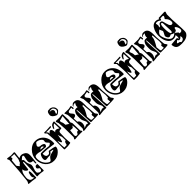

<svg xmlns="http://www.w3.org/2000/svg" viewBox="290 -2343 4028 4028"><g transform="rotate(-45 2304.0 -329.0)"><path d="M409 5Q372 -2 343 -5Q314 -8 292 -8Q281 -8 270.5 -8Q260 -8 249 -6H248Q242 -6 238 -11Q234 -16 235 -23Q244 -100 247.5 -150.5Q251 -201 252 -223L256 -393Q257 -430 246 -430Q234 -430 231 -408Q224 -353 218.5 -315.5Q213 -278 211 -256Q210 -238 196 -238Q185 -238 170 -248Q155 -258 143.5 -273Q132 -288 129 -303Q128 -311 127 -318.5Q126 -326 125 -333Q99 -317 84.5 -284Q70 -251 64 -214Q58 -177 56 -149Q54 -107 73 -76.5Q92 -46 126 -41L179 -33Q175 -39 169.5 -48Q164 -57 157 -69Q150 -87 150 -101Q150 -106 153.5 -123.5Q157 -141 164 -169Q173 -203 191 -203Q206 -203 208 -162Q209 -137 209 -115Q209 -93 209 -74V-15Q209 2 192 -1Q102 -17 10 -22Q-5 -22 -5 -29Q-5 -32 2 -43Q9 -54 16 -68Q23 -82 23 -92L50 -362Q53 -400 57.5 -475Q62 -550 69 -661Q70 -668 60.5 -683Q51 -698 51 -707Q53 -724 68 -721Q111 -714 134.5 -711Q158 -708 163 -707Q168 -707 189.5 -708Q211 -709 248 -711Q254 -711 258.5 -705.5Q263 -700 263 -694L246 -543Q285 -564 316 -564Q346 -564 381 -546Q416 -528 432 -503Q449 -478 449 -431Q449 -420 447.5 -403Q446 -386 444 -363Q441 -336 438 -302Q435 -268 429 -227Q427 -216 421 -216Q416 -216 410.5 -221.5Q405 -227 405 -232L408 -299Q322 -301 322 -374Q322 -404 345 -499Q348 -512 341 -520.5Q334 -529 325 -529Q301 -529 247 -472H250Q279 -472 284 -437Q284 -409 286.5 -382Q289 -355 305 -320Q321 -286 323 -277Q324 -272 324.5 -267Q325 -262 325 -257Q325 -238 319.5 -217.5Q314 -197 306 -177Q285 -124 288 -80Q289 -71 300 -59Q311 -47 327.5 -38Q344 -29 359 -29Q395 -29 400 -85Q399 -90 393.5 -97Q388 -104 375 -111Q350 -126 350 -143Q350 -157 361 -177Q378 -194 400 -194Q429 -194 427 -179Q428 -161 427 -118.5Q426 -76 426 -9Q426 8 409 5ZM135 -416Q150 -450 185 -464Q186 -472 189 -482Q192 -492 199 -502Q213 -523 220 -568Q227 -613 230 -681Q171 -679 135 -687Q138 -668 138 -655Q138 -632 124 -632H119Q116 -633 114 -633Q102 -633 100 -613Q97 -589 94 -557Q91 -525 87 -485Q87 -472 103 -453Q119 -434 135 -416Z M724 11Q666 11 618.5 -12Q571 -35 537 -75Q503 -115 485 -165.5Q467 -216 467 -271Q467 -396 561 -490Q635 -564 728 -564Q809 -564 866 -525Q923 -486 953 -422.5Q983 -359 983 -285Q983 -269 981.5 -252.5Q980 -236 964 -238Q884 -249 839.5 -254Q795 -259 787 -260Q779 -261 746 -262Q713 -263 656 -265Q655 -261 655 -256Q655 -251 655 -247Q655 -163 724 -163Q751 -163 767 -188Q785 -217 793 -215Q809 -212 831.5 -208.5Q854 -205 885 -200Q897 -199 913 -193Q929 -187 941 -185Q957 -184 957 -163Q957 -113 897 -57Q824 11 724 11ZM654 -35Q670 -35 686 -60Q705 -90 721 -105Q737 -120 758.5 -128Q780 -136 814 -144Q872 -157 872 -162Q872 -168 856 -172.5Q840 -177 822.5 -180Q805 -183 801 -183Q787 -155 765 -141.5Q743 -128 712 -132Q708 -133 689.5 -131Q671 -129 651.5 -127Q632 -125 626 -125Q585 -125 585 -180Q585 -219 606 -259Q625 -297 642 -297Q652 -297 663 -297.5Q674 -298 684 -298Q723 -298 768 -295Q813 -292 862 -284Q872 -283 885.5 -289Q899 -295 909 -305Q919 -315 919 -323Q919 -329 915 -333Q891 -357 878.5 -374Q866 -391 866 -404Q866 -406 867 -413.5Q868 -421 870 -434Q871 -437 871 -440Q871 -443 871 -445Q871 -456 867 -463Q853 -489 818 -509Q783 -529 747 -532Q729 -534 715 -513Q701 -492 687 -470Q686 -466 685.5 -463Q685 -460 685 -456Q685 -438 702 -426Q719 -414 735 -414Q764 -415 795 -403Q833 -388 833 -362Q833 -345 820.5 -329.5Q808 -314 796 -315L656 -327Q634 -335 611 -339.5Q588 -344 565 -344Q522 -344 510 -325Q498 -306 498 -270Q498 -198 531.5 -137.5Q565 -77 621 -46Q641 -35 654 -35ZM777 -348Q766 -383 737 -383Q702 -383 684 -356Z M1056 -1Q1040 -1 1040 -16Q1040 -136 1040 -200.5Q1040 -265 1039 -274Q1038 -294 1035 -348Q1032 -402 1025 -491Q1025 -499 1006 -515Q988 -531 986 -540Q986 -547 990.5 -552Q995 -557 1001 -557Q1016 -556 1031 -555.5Q1046 -555 1061 -555Q1114 -555 1168 -561H1171Q1183 -561 1183 -551Q1183 -532 1159 -532Q1144 -531 1120.5 -531Q1097 -531 1065 -530Q1064 -530 1060 -530Q1056 -530 1049 -531Q1027 -531 1027 -526Q1027 -520 1054 -500L1056 -458Q1088 -499 1113 -499Q1158 -499 1162 -393Q1174 -422 1205 -422Q1238 -422 1282 -391L1277 -543Q1255 -536 1238.5 -518.5Q1222 -501 1208 -473Q1204 -464 1197 -464Q1186 -464 1186 -479Q1186 -482 1188 -488Q1193 -502 1212 -539Q1244 -573 1290 -577H1293Q1307 -577 1307 -562Q1306 -551 1306 -540.5Q1306 -530 1306 -519Q1306 -479 1308.5 -444Q1311 -409 1314 -377V-374Q1314 -361 1299 -361Q1266 -360 1250 -353Q1234 -346 1229 -329.5Q1224 -313 1224 -282Q1224 -275 1224 -261.5Q1224 -248 1223 -228Q1222 -208 1221.5 -192.5Q1221 -177 1221 -166Q1222 -131 1224.5 -96.5Q1227 -62 1231 -28V-26Q1231 -15 1216 -12L1144 -1ZM1071 -33 1143 -36Q1147 -49 1150 -61.5Q1153 -74 1157 -87Q1170 -122 1197 -121L1193 -230Q1167 -280 1160 -321Q1159 -311 1155 -284Q1151 -257 1144.5 -226Q1138 -195 1130.5 -172.5Q1123 -150 1115 -150Q1094 -150 1067 -237Q1065 -215 1064 -193.5Q1063 -172 1063 -150Q1063 -116 1065 -87Q1067 -58 1071 -33Z M1448 -625Q1436 -625 1427 -629Q1328 -674 1334 -738Q1342 -816 1380 -823Q1384 -824 1388 -824.5Q1392 -825 1396 -825Q1400 -825 1404 -824.5Q1408 -824 1412 -823Q1417 -828 1426 -828Q1437 -828 1455 -822Q1493 -809 1515 -780.5Q1537 -752 1537 -711Q1537 -686 1523 -672Q1501 -650 1482.5 -637.5Q1464 -625 1448 -625ZM1445 -654Q1472 -651 1491.5 -670.5Q1511 -690 1511 -717Q1511 -732 1502.5 -749.5Q1494 -767 1480.5 -780.5Q1467 -794 1452 -795Q1444 -794 1433 -793.5Q1422 -793 1408 -794Q1395 -789 1374 -778Q1379 -780 1385 -780Q1391 -780 1398 -780Q1403 -780 1408.5 -780Q1414 -780 1420 -779Q1440 -777 1455 -762Q1470 -747 1470 -726Q1470 -719 1466.5 -708.5Q1463 -698 1454 -682Q1447 -669 1445 -654ZM1354 4Q1342 4 1340 -11Q1340 -18 1351 -30.5Q1362 -43 1362 -49Q1361 -276 1359 -307Q1358 -327 1355.5 -369.5Q1353 -412 1348 -476Q1348 -482 1343 -493.5Q1338 -505 1333 -517Q1328 -529 1327 -537Q1327 -544 1331.5 -549Q1336 -554 1342 -554Q1382 -552 1404 -550.5Q1426 -549 1431 -549Q1436 -549 1459.5 -552Q1483 -555 1524 -560Q1530 -560 1535 -556Q1540 -552 1540 -545Q1540 -530 1540.5 -509Q1541 -488 1542 -460Q1543 -430 1544 -409Q1545 -388 1545 -377Q1545 -368 1538 -351Q1531 -334 1531 -324Q1532 -315 1541.5 -299Q1551 -283 1552 -274Q1554 -199 1558 -52L1580 -19Q1581 -18 1581 -16Q1581 -2 1565 -3Q1551 -5 1536.5 -5Q1522 -5 1507 -5Q1437 -5 1356 4ZM1494 -307Q1494 -313 1494 -320Q1494 -327 1495 -334L1510 -528Q1430 -502 1424 -503Q1397 -508 1397 -476Q1397 -465 1401 -457Q1415 -429 1419.5 -403Q1424 -377 1424 -355Q1426 -351 1454 -337Q1480 -324 1494 -307ZM1434 -29Q1457 -29 1466 -38Q1475 -47 1484 -67Q1492 -85 1527 -83V-114Q1527 -149 1524.5 -183.5Q1522 -218 1510 -250Q1506 -198 1466 -198Q1457 -198 1441 -201Q1425 -204 1419 -204Q1415 -204 1411 -202L1398 -79Q1393 -29 1434 -29Z M1616 11Q1609 11 1603 6Q1597 1 1600 -3Q1614 -20 1619 -33.5Q1624 -47 1625 -54Q1624 -51 1624 -67Q1624 -83 1623 -117L1619 -287L1604 -468L1578 -530Q1576 -534 1576 -536Q1576 -543 1584 -543Q1646 -542 1676 -542Q1706 -542 1702 -541Q1724 -543 1746.5 -549.5Q1769 -556 1773 -556Q1782 -556 1786 -541Q1790 -526 1791.5 -509Q1793 -492 1793 -484Q1787 -473 1778 -473Q1764 -473 1764 -492V-524L1700 -513Q1683 -514 1670 -503Q1657 -492 1657 -475Q1657 -456 1677 -436Q1714 -399 1714 -375Q1714 -349 1680 -334Q1662 -333 1641 -325L1645 -225Q1700 -200 1700 -126Q1700 -65 1659 -22L1740 -52Q1764 -40 1768 -40Q1782 -40 1782 -70Q1782 -75 1781.5 -81.5Q1781 -88 1780 -96L1744 -173Q1738 -187 1735.5 -205Q1733 -223 1733 -245Q1733 -257 1733.5 -271.5Q1734 -286 1734 -304Q1734 -327 1739 -349.5Q1744 -372 1757 -394Q1765 -408 1772 -418Q1779 -428 1786 -432Q1794 -437 1808 -439Q1813 -440 1818 -440Q1823 -440 1827 -440Q1838 -440 1847.5 -439Q1857 -438 1866 -437Q1863 -451 1863 -463Q1863 -487 1878 -511L1892 -535Q1892 -541 1878 -539Q1857 -538 1842.5 -533Q1828 -528 1817 -506L1816 -504Q1813 -504 1812 -517Q1812 -530 1815 -533Q1831 -549 1845 -559Q1859 -569 1876 -570Q1956 -573 1987 -519Q2010 -478 2010 -394V-306L2023 -145Q2025 -120 2027 -105Q2029 -90 2031 -86L2058 -50Q2062 -45 2063 -40.5Q2064 -36 2064 -32Q2064 -15 1986 -15L1854 -14Q1839 -14 1837 -29L1821 -345Q1818 -398 1814 -407Q1813 -408 1809 -408Q1808 -407 1806.5 -407Q1805 -407 1804 -406Q1802 -403 1802 -381Q1802 -373 1802 -361.5Q1802 -350 1803 -336L1820 -15Q1820 -9 1815.5 -3.5Q1811 2 1805 1Q1768 -1 1746.5 -1.5Q1725 -2 1720 -1Q1715 -1 1689.5 2.5Q1664 6 1617 11ZM1894 -38H1964Q1958 -79 1958 -98Q1958 -121 1968 -121H1973Q1976 -120 1978 -120Q1990 -120 1991 -147L1994 -204L1979 -393Q1966 -382 1951 -377Q1952 -373 1952 -369Q1952 -365 1952 -360Q1952 -301 1862 -155Q1864 -132 1867 -109.5Q1870 -87 1872 -64Q1877 -41 1894 -38Z M2085 11Q2078 11 2072 6Q2066 1 2069 -3Q2083 -20 2088 -33.5Q2093 -47 2094 -54Q2093 -51 2093 -67Q2093 -83 2092 -117L2088 -287L2073 -468L2047 -530Q2045 -534 2045 -536Q2045 -543 2053 -543Q2115 -542 2145 -542Q2175 -542 2171 -541Q2193 -543 2215.5 -549.5Q2238 -556 2242 -556Q2251 -556 2255 -541Q2259 -526 2260.5 -509Q2262 -492 2262 -484Q2256 -473 2247 -473Q2233 -473 2233 -492V-524L2169 -513Q2152 -514 2139 -503Q2126 -492 2126 -475Q2126 -456 2146 -436Q2183 -399 2183 -375Q2183 -349 2149 -334Q2131 -333 2110 -325L2114 -225Q2169 -200 2169 -126Q2169 -65 2128 -22L2209 -52Q2233 -40 2237 -40Q2251 -40 2251 -70Q2251 -75 2250.5 -81.5Q2250 -88 2249 -96L2213 -173Q2207 -187 2204.5 -205Q2202 -223 2202 -245Q2202 -257 2202.5 -271.5Q2203 -286 2203 -304Q2203 -327 2208 -349.5Q2213 -372 2226 -394Q2234 -408 2241 -418Q2248 -428 2255 -432Q2263 -437 2277 -439Q2282 -440 2287 -440Q2292 -440 2296 -440Q2307 -440 2316.5 -439Q2326 -438 2335 -437Q2332 -451 2332 -463Q2332 -487 2347 -511L2361 -535Q2361 -541 2347 -539Q2326 -538 2311.5 -533Q2297 -528 2286 -506L2285 -504Q2282 -504 2281 -517Q2281 -530 2284 -533Q2300 -549 2314 -559Q2328 -569 2345 -570Q2425 -573 2456 -519Q2479 -478 2479 -394V-306L2492 -145Q2494 -120 2496 -105Q2498 -90 2500 -86L2527 -50Q2531 -45 2532 -40.5Q2533 -36 2533 -32Q2533 -15 2455 -15L2323 -14Q2308 -14 2306 -29L2290 -345Q2287 -398 2283 -407Q2282 -408 2278 -408Q2277 -407 2275.5 -407Q2274 -407 2273 -406Q2271 -403 2271 -381Q2271 -373 2271 -361.5Q2271 -350 2272 -336L2289 -15Q2289 -9 2284.5 -3.5Q2280 2 2274 1Q2237 -1 2215.5 -1.5Q2194 -2 2189 -1Q2184 -1 2158.5 2.5Q2133 6 2086 11ZM2363 -38H2433Q2427 -79 2427 -98Q2427 -121 2437 -121H2442Q2445 -120 2447 -120Q2459 -120 2460 -147L2463 -204L2448 -393Q2435 -382 2420 -377Q2421 -373 2421 -369Q2421 -365 2421 -360Q2421 -301 2331 -155Q2333 -132 2336 -109.5Q2339 -87 2341 -64Q2346 -41 2363 -38Z M2786 11Q2728 11 2680.5 -12Q2633 -35 2599 -75Q2565 -115 2547 -165.5Q2529 -216 2529 -271Q2529 -396 2623 -490Q2697 -564 2790 -564Q2871 -564 2928 -525Q2985 -486 3015 -422.5Q3045 -359 3045 -285Q3045 -269 3043.5 -252.5Q3042 -236 3026 -238Q2946 -249 2901.5 -254Q2857 -259 2849 -260Q2841 -261 2808 -262Q2775 -263 2718 -265Q2717 -261 2717 -256Q2717 -251 2717 -247Q2717 -163 2786 -163Q2813 -163 2829 -188Q2847 -217 2855 -215Q2871 -212 2893.5 -208.5Q2916 -205 2947 -200Q2959 -199 2975 -193Q2991 -187 3003 -185Q3019 -184 3019 -163Q3019 -113 2959 -57Q2886 11 2786 11ZM2716 -35Q2732 -35 2748 -60Q2767 -90 2783 -105Q2799 -120 2820.5 -128Q2842 -136 2876 -144Q2934 -157 2934 -162Q2934 -168 2918 -172.5Q2902 -177 2884.5 -180Q2867 -183 2863 -183Q2849 -155 2827 -141.5Q2805 -128 2774 -132Q2770 -133 2751.5 -131Q2733 -129 2713.5 -127Q2694 -125 2688 -125Q2647 -125 2647 -180Q2647 -219 2668 -259Q2687 -297 2704 -297Q2714 -297 2725 -297.5Q2736 -298 2746 -298Q2785 -298 2830 -295Q2875 -292 2924 -284Q2934 -283 2947.5 -289Q2961 -295 2971 -305Q2981 -315 2981 -323Q2981 -329 2977 -333Q2953 -357 2940.5 -374Q2928 -391 2928 -404Q2928 -406 2929 -413.5Q2930 -421 2932 -434Q2933 -437 2933 -440Q2933 -443 2933 -445Q2933 -456 2929 -463Q2915 -489 2880 -509Q2845 -529 2809 -532Q2791 -534 2777 -513Q2763 -492 2749 -470Q2748 -466 2747.5 -463Q2747 -460 2747 -456Q2747 -438 2764 -426Q2781 -414 2797 -414Q2826 -415 2857 -403Q2895 -388 2895 -362Q2895 -345 2882.5 -329.5Q2870 -314 2858 -315L2718 -327Q2696 -335 2673 -339.5Q2650 -344 2627 -344Q2584 -344 2572 -325Q2560 -306 2560 -270Q2560 -198 2593.5 -137.5Q2627 -77 2683 -46Q2703 -35 2716 -35ZM2839 -348Q2828 -383 2799 -383Q2764 -383 2746 -356Z M3118 -1Q3102 -1 3102 -16Q3102 -136 3102 -200.5Q3102 -265 3101 -274Q3100 -294 3097 -348Q3094 -402 3087 -491Q3087 -499 3068 -515Q3050 -531 3048 -540Q3048 -547 3052.5 -552Q3057 -557 3063 -557Q3078 -556 3093 -555.5Q3108 -555 3123 -555Q3176 -555 3230 -561H3233Q3245 -561 3245 -551Q3245 -532 3221 -532Q3206 -531 3182.5 -531Q3159 -531 3127 -530Q3126 -530 3122 -530Q3118 -530 3111 -531Q3089 -531 3089 -526Q3089 -520 3116 -500L3118 -458Q3150 -499 3175 -499Q3220 -499 3224 -393Q3236 -422 3267 -422Q3300 -422 3344 -391L3339 -543Q3317 -536 3300.5 -518.5Q3284 -501 3270 -473Q3266 -464 3259 -464Q3248 -464 3248 -479Q3248 -482 3250 -488Q3255 -502 3274 -539Q3306 -573 3352 -577H3355Q3369 -577 3369 -562Q3368 -551 3368 -540.5Q3368 -530 3368 -519Q3368 -479 3370.5 -444Q3373 -409 3376 -377V-374Q3376 -361 3361 -361Q3328 -360 3312 -353Q3296 -346 3291 -329.5Q3286 -313 3286 -282Q3286 -275 3286 -261.5Q3286 -248 3285 -228Q3284 -208 3283.5 -192.5Q3283 -177 3283 -166Q3284 -131 3286.5 -96.5Q3289 -62 3293 -28V-26Q3293 -15 3278 -12L3206 -1ZM3133 -33 3205 -36Q3209 -49 3212 -61.5Q3215 -74 3219 -87Q3232 -122 3259 -121L3255 -230Q3229 -280 3222 -321Q3221 -311 3217 -284Q3213 -257 3206.5 -226Q3200 -195 3192.5 -172.5Q3185 -150 3177 -150Q3156 -150 3129 -237Q3127 -215 3126 -193.5Q3125 -172 3125 -150Q3125 -116 3127 -87Q3129 -58 3133 -33Z M3510 -625Q3498 -625 3489 -629Q3390 -674 3396 -738Q3404 -816 3442 -823Q3446 -824 3450 -824.5Q3454 -825 3458 -825Q3462 -825 3466 -824.5Q3470 -824 3474 -823Q3479 -828 3488 -828Q3499 -828 3517 -822Q3555 -809 3577 -780.5Q3599 -752 3599 -711Q3599 -686 3585 -672Q3563 -650 3544.5 -637.5Q3526 -625 3510 -625ZM3507 -654Q3534 -651 3553.5 -670.5Q3573 -690 3573 -717Q3573 -732 3564.5 -749.5Q3556 -767 3542.5 -780.5Q3529 -794 3514 -795Q3506 -794 3495 -793.5Q3484 -793 3470 -794Q3457 -789 3436 -778Q3441 -780 3447 -780Q3453 -780 3460 -780Q3465 -780 3470.5 -780Q3476 -780 3482 -779Q3502 -777 3517 -762Q3532 -747 3532 -726Q3532 -719 3528.5 -708.5Q3525 -698 3516 -682Q3509 -669 3507 -654ZM3416 4Q3404 4 3402 -11Q3402 -18 3413 -30.5Q3424 -43 3424 -49Q3423 -276 3421 -307Q3420 -327 3417.5 -369.5Q3415 -412 3410 -476Q3410 -482 3405 -493.5Q3400 -505 3395 -517Q3390 -529 3389 -537Q3389 -544 3393.5 -549Q3398 -554 3404 -554Q3444 -552 3466 -550.5Q3488 -549 3493 -549Q3498 -549 3521.5 -552Q3545 -555 3586 -560Q3592 -560 3597 -556Q3602 -552 3602 -545Q3602 -530 3602.5 -509Q3603 -488 3604 -460Q3605 -430 3606 -409Q3607 -388 3607 -377Q3607 -368 3600 -351Q3593 -334 3593 -324Q3594 -315 3603.5 -299Q3613 -283 3614 -274Q3616 -199 3620 -52L3642 -19Q3643 -18 3643 -16Q3643 -2 3627 -3Q3613 -5 3598.5 -5Q3584 -5 3569 -5Q3499 -5 3418 4ZM3556 -307Q3556 -313 3556 -320Q3556 -327 3557 -334L3572 -528Q3492 -502 3486 -503Q3459 -508 3459 -476Q3459 -465 3463 -457Q3477 -429 3481.5 -403Q3486 -377 3486 -355Q3488 -351 3516 -337Q3542 -324 3556 -307ZM3496 -29Q3519 -29 3528 -38Q3537 -47 3546 -67Q3554 -85 3589 -83V-114Q3589 -149 3586.5 -183.5Q3584 -218 3572 -250Q3568 -198 3528 -198Q3519 -198 3503 -201Q3487 -204 3481 -204Q3477 -204 3473 -202L3460 -79Q3455 -29 3496 -29Z M3678 11Q3671 11 3665 6Q3659 1 3662 -3Q3676 -20 3681 -33.5Q3686 -47 3687 -54Q3686 -51 3686 -67Q3686 -83 3685 -117L3681 -287L3666 -468L3640 -530Q3638 -534 3638 -536Q3638 -543 3646 -543Q3708 -542 3738 -542Q3768 -542 3764 -541Q3786 -543 3808.5 -549.5Q3831 -556 3835 -556Q3844 -556 3848 -541Q3852 -526 3853.5 -509Q3855 -492 3855 -484Q3849 -473 3840 -473Q3826 -473 3826 -492V-524L3762 -513Q3745 -514 3732 -503Q3719 -492 3719 -475Q3719 -456 3739 -436Q3776 -399 3776 -375Q3776 -349 3742 -334Q3724 -333 3703 -325L3707 -225Q3762 -200 3762 -126Q3762 -65 3721 -22L3802 -52Q3826 -40 3830 -40Q3844 -40 3844 -70Q3844 -75 3843.5 -81.5Q3843 -88 3842 -96L3806 -173Q3800 -187 3797.5 -205Q3795 -223 3795 -245Q3795 -257 3795.5 -271.5Q3796 -286 3796 -304Q3796 -327 3801 -349.5Q3806 -372 3819 -394Q3827 -408 3834 -418Q3841 -428 3848 -432Q3856 -437 3870 -439Q3875 -440 3880 -440Q3885 -440 3889 -440Q3900 -440 3909.5 -439Q3919 -438 3928 -437Q3925 -451 3925 -463Q3925 -487 3940 -511L3954 -535Q3954 -541 3940 -539Q3919 -538 3904.5 -533Q3890 -528 3879 -506L3878 -504Q3875 -504 3874 -517Q3874 -530 3877 -533Q3893 -549 3907 -559Q3921 -569 3938 -570Q4018 -573 4049 -519Q4072 -478 4072 -394V-306L4085 -145Q4087 -120 4089 -105Q4091 -90 4093 -86L4120 -50Q4124 -45 4125 -40.5Q4126 -36 4126 -32Q4126 -15 4048 -15L3916 -14Q3901 -14 3899 -29L3883 -345Q3880 -398 3876 -407Q3875 -408 3871 -408Q3870 -407 3868.5 -407Q3867 -407 3866 -406Q3864 -403 3864 -381Q3864 -373 3864 -361.5Q3864 -350 3865 -336L3882 -15Q3882 -9 3877.5 -3.5Q3873 2 3867 1Q3830 -1 3808.5 -1.5Q3787 -2 3782 -1Q3777 -1 3751.5 2.5Q3726 6 3679 11ZM3956 -38H4026Q4020 -79 4020 -98Q4020 -121 4030 -121H4035Q4038 -120 4040 -120Q4052 -120 4053 -147L4056 -204L4041 -393Q4028 -382 4013 -377Q4014 -373 4014 -369Q4014 -365 4014 -360Q4014 -301 3924 -155Q3926 -132 3929 -109.5Q3932 -87 3934 -64Q3939 -41 3956 -38Z M4355 170Q4281 170 4244 151Q4216 137 4202 109.5Q4188 82 4184 42V40Q4184 26 4199 25L4354 11H4357Q4370 11 4371 26Q4371 45 4380 45Q4393 45 4393 5Q4393 -2 4393 -10.5Q4393 -19 4391 -29Q4390 -34 4390 -40Q4390 -46 4390 -52Q4350 -24 4303 -24Q4211 -24 4163 -115Q4124 -187 4124 -288Q4124 -368 4154 -440Q4204 -556 4295 -556Q4343 -556 4380 -530Q4382 -538 4383 -542Q4384 -546 4385 -547Q4390 -558 4399 -558L4548 -563Q4584 -565 4584 -545Q4584 -546 4566 -489L4567 -328L4578 -143Q4581 -101 4582 -67.5Q4583 -34 4583 -8Q4583 8 4583 21.5Q4583 35 4581 44Q4577 80 4548.5 108.5Q4520 137 4483 151Q4433 170 4355 170ZM4584 -545Q4584 -545 4584 -545ZM4491 -265Q4531 -265 4531 -319Q4531 -349 4518 -379.5Q4505 -410 4482 -430Q4466 -445 4466 -453L4481 -475Q4496 -498 4496 -510Q4496 -528 4466 -528Q4462 -528 4457 -527.5Q4452 -527 4446 -526L4412 -527Q4401 -486 4391 -486Q4390 -486 4359 -506Q4331 -524 4296 -524Q4266 -524 4266 -506Q4266 -503 4270.5 -484.5Q4275 -466 4275 -452Q4275 -442 4269.5 -431Q4264 -420 4256 -408Q4293 -408 4296 -419Q4311 -471 4355 -471Q4395 -471 4405 -422Q4413 -383 4438 -309Q4458 -265 4491 -265ZM4360 -145Q4370 -145 4378 -158.5Q4386 -172 4385 -191L4377 -395Q4376 -440 4352 -440Q4334 -440 4326 -411Q4322 -394 4320 -370.5Q4318 -347 4318 -316Q4318 -309 4318.5 -289.5Q4319 -270 4321 -245.5Q4323 -221 4327.5 -198Q4332 -175 4340 -160Q4348 -145 4360 -145ZM4499 -18Q4549 -18 4549 -67Q4549 -104 4529 -142Q4510 -178 4492 -178Q4474 -178 4470 -141Q4465 -103 4417 -103Q4365 -103 4330 -132Q4329 -133 4325 -133Q4323 -133 4313.5 -128.5Q4304 -124 4292.5 -119Q4281 -114 4273 -114Q4255 -114 4239.5 -132.5Q4224 -151 4215 -188Q4212 -200 4239 -246Q4265 -292 4261 -302Q4254 -317 4245.5 -335.5Q4237 -354 4228 -377L4178 -330Q4155 -304 4155 -277Q4155 -251 4166.5 -213.5Q4178 -176 4198.5 -140Q4219 -104 4246.5 -80Q4274 -56 4306 -56Q4332 -56 4352.5 -66.5Q4373 -77 4392 -96Q4399 -103 4406 -103Q4418 -103 4420 -86Q4420 -85 4447 -67Q4474 -49 4474 -37V-33Q4474 -28 4471 -20Q4481 -19 4488 -18.5Q4495 -18 4499 -18ZM4374 139Q4405 138 4428 120.5Q4451 103 4451 69Q4451 53 4445 34Q4438 40 4429.5 47.5Q4421 55 4411 65Q4401 77 4379 77Q4349 77 4341 43Q4340 44 4332.5 49.5Q4325 55 4311 66Q4291 81 4291 91Q4291 105 4343 111Q4349 111 4354 118Q4359 125 4363.5 132Q4368 139 4374 139Z"/></g></svg>

Font: Moo Lah Lah
Style: Regular
Weight: 400
Designer: Robert E. Leuschke
Foundry: Robert E. Leuschke
Version: Version 1.010; ttfautohint (v1.8.3)